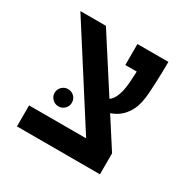

<svg xmlns="http://www.w3.org/2000/svg" viewBox="-135 -721 855 855"><g transform="rotate(30 293.0 -293.0)"><path d="M417.5 0 43 -585.9H174.3L481.9 -107.9V0ZM55.2 0V-107.9H481.9V0ZM285.2 -244.6 291.5 -296.4Q343.3 -296.4 365.5 -327.1Q387.7 -357.9 392.1 -424.3Q395 -463.4 395.8 -505.4Q396.5 -547.4 396.5 -585.9H495.6Q495.6 -560.1 494.9 -530.5Q494.1 -501 492.9 -473.4Q491.7 -445.8 490.2 -425.3Q486.8 -366.7 468.5 -331.1Q450.2 -295.4 421.9 -276.6Q393.6 -257.8 358.2 -251.2Q322.8 -244.6 285.2 -244.6ZM336.4 -478V-585.9H491.2L466.8 -478ZM169.9 -169.4Q151.9 -169.4 138.7 -182.4Q125.5 -195.3 125.5 -213.4Q125.5 -231.9 138.7 -244.9Q151.9 -257.8 169.9 -257.8Q188.5 -257.8 201.4 -244.9Q214.4 -231.9 214.4 -213.4Q214.4 -195.3 201.4 -182.4Q188.5 -169.4 169.9 -169.4Z"/></g></svg>

Font: Cascadia Code Medium
Style: Regular
Weight: 500
Monospace: yes
Designer: Aaron Bell
Foundry: Saja Typeworks
Version: Version 2407.024